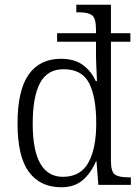

<svg xmlns="http://www.w3.org/2000/svg" viewBox="-20 -780 588 810"><path d="M238 10Q150 10 102 -54.5Q54 -119 54 -259Q54 -399 101 -465.5Q148 -532 237 -532Q294 -532 329.5 -506Q365 -480 384 -438H389Q389 -446 388 -466Q387 -486 386 -507.5Q385 -529 385 -543V-604H221V-640H385V-654Q385 -704 368 -716Q351 -728 315 -728H302V-760H448V-640H530V-604H448V-102Q448 -55 465 -43.5Q482 -32 520 -32H532V0H395L387 -100H385Q364 -50 329 -20Q294 10 238 10ZM247 -34Q321 -35 353.5 -95Q386 -155 386 -259Q386 -370 356 -429Q326 -488 248 -488Q180 -488 149 -430Q118 -372 118 -258Q118 -33 247 -34Z"/></svg>

Font: Noto Serif Ethiopic SemiCondensed Light
Style: Regular
Weight: 300
Width: 4
Designer: Monotype Design Team
Foundry: Monotype Imaging Inc.
Version: Version 2.102; ttfautohint (v1.8.4.7-5d5b)